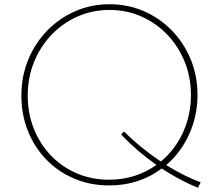

<svg xmlns="http://www.w3.org/2000/svg" viewBox="-20 -860 1049 907"><path d="M915 27 928 1Q890 -12.5 849.2 -33Q808.5 -53.5 765 -80Q835.5 -140.5 874.2 -227.2Q913 -314 913 -411.5Q913 -501.5 881 -579.2Q849 -657 792.2 -715.5Q735.5 -774 660 -807Q584.5 -840 497.5 -840Q410.5 -840 334.8 -806.8Q259 -773.5 202 -714.5Q145 -655.5 113 -577.2Q81 -499 81 -409Q81 -318 112.2 -240.5Q143.5 -163 199.5 -105.5Q255.5 -48 331.2 -16Q407 16 495.5 16Q637.5 16 744 -64Q788 -35 831 -12.2Q874 10.5 915 27ZM495 -11Q413 -11 343 -41Q273 -71 221 -125Q169 -179 140 -251.5Q111 -324 111 -409Q111 -493.5 140.8 -567Q170.5 -640.5 223.5 -695.8Q276.5 -751 346.5 -782Q416.5 -813 497.5 -813Q578 -813 648 -782Q718 -751 770.5 -696Q823 -641 852.5 -568Q882 -495 882 -411Q882 -317.5 845 -235.5Q808 -153.5 740 -97Q645 -160 566 -239L552 -225Q626.5 -146 719 -81Q620 -11 495 -11Z"/></svg>

Font: Spartan Thin
Style: Regular
Weight: 100
Designer: Matt Bailey, Mirko Velimirovic
Foundry: Matt Bailey
Version: Version 1.003; ttfautohint (v1.8.3)